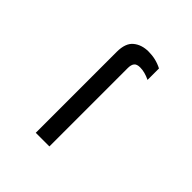

<svg xmlns="http://www.w3.org/2000/svg" viewBox="-190 -854 996 996"><g transform="rotate(45 308.0 -356.0)"><path d="M222 -594Q222 -658 255 -685Q288 -712 338 -712Q392 -712 438 -688V-604Q399 -623 365 -623Q341 -623 331.5 -611Q322 -599 322 -575V0H222Z"/></g></svg>

Font: Overpass Mono Light
Style: Bold
Weight: 600
Monospace: yes
Designer: Delve Withrington, Dave Bailey
Foundry: Delve Fonts
Version: Version 1.000;DELV;Overpass